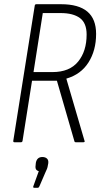

<svg xmlns="http://www.w3.org/2000/svg" viewBox="-20 -675 486 911"><path d="M49 0Q42 0 43 -7L145 -649Q146 -655 153 -655H270Q353 -655 394.5 -620Q436 -585 436 -514Q436 -436 400 -379Q364 -322 295 -302V-301L381 -7Q383 -4 381 -2Q379 0 375 0H340Q334 0 333 -5L250 -292H132L87 -7Q86 0 79 0ZM139 -333H229Q310 -333 350.5 -382.5Q391 -432 391 -511Q391 -566 359 -589.5Q327 -613 268 -613H183ZM142 216Q136 216 138 209L164 137Q155 135 151 128.5Q147 122 149 109L150 98Q155 70 181 70Q195 70 203 77.5Q211 85 209 100L207 110Q206 118 203 126Q200 134 195 144L167 209Q164 216 159 216Z"/></svg>

Font: Sofia Sans Condensed Light
Style: Italic
Weight: 300
Italic angle: -9°
Version: Version 4.100